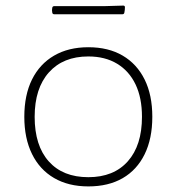

<svg xmlns="http://www.w3.org/2000/svg" viewBox="-20 -661 633 687"><path d="M296 6Q225 6 173.5 -24Q122 -54 94.5 -110Q67 -166 67 -243Q67 -321 94.5 -376.5Q122 -432 173.5 -462Q225 -492 296 -492Q368 -492 419 -462Q470 -432 497.5 -376.5Q525 -321 525 -243Q525 -165 497.5 -109Q470 -53 419 -23.5Q368 6 296 6ZM296 -27Q387 -27 437.5 -84Q488 -141 488 -243Q488 -311 465 -359Q442 -407 399 -433Q356 -459 296 -459Q206 -459 155 -402Q104 -345 104 -243Q104 -140 154.5 -83.5Q205 -27 296 -27ZM167 -633Q168 -639 174 -639H352L421 -641Q427 -641 427 -635Q427 -630 426.5 -625.5Q426 -621 425 -616Q424 -610 418 -610H174Q168 -610 167 -616Q166 -620 166 -624.5Q166 -629 167 -633Z"/></svg>

Font: Hahmlet Thin
Style: Regular
Weight: 250
Version: Version 1.002